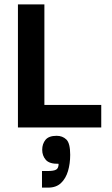

<svg xmlns="http://www.w3.org/2000/svg" viewBox="-20 -583 512 878"><path d="M62 -3V-563H183V-3ZM62 0V-103H443V0ZM172 275V199H199Q226 199 237 192.5Q248 186 248 166Q206 167 189.5 148Q173 129 173 102Q173 75 188 56.5Q203 38 239 38Q266 38 283.5 55Q301 72 301 125Q301 165 291 199Q281 233 259 254Q237 275 200 275Z"/></svg>

Font: Darker Grotesque ExtraBold
Style: Regular
Weight: 800
Designer: Gabriel Lam
Foundry: TypeRant
Version: Version 1.000;gftools[0.9.28]